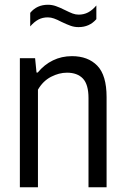

<svg xmlns="http://www.w3.org/2000/svg" viewBox="-20 -787 527 807"><path d="M63.5 -542.5H127.5L133.5 -482H138.5Q166 -515.5 202.5 -533.2Q239 -551 282.5 -551Q350 -551 389 -510.8Q428 -470.5 428 -379V0H352V-374.5Q352 -432 328.5 -456.8Q305 -481.5 261.5 -481.5Q228 -481.5 194.2 -464Q160.5 -446.5 139.5 -410V0H63.5ZM238.5 -695Q220.5 -704.5 207.2 -709.2Q194 -714 181 -714Q159 -714 141.5 -704.8Q124 -695.5 107 -676V-733Q135 -767 181.5 -767Q199 -767 215.2 -761.2Q231.5 -755.5 253.5 -744.5Q272.5 -735 285.2 -730.2Q298 -725.5 310.5 -725.5Q332.5 -725.5 350.2 -734.8Q368 -744 385 -764V-706.5Q356 -673 310 -673Q293 -673 277.2 -678.5Q261.5 -684 238.5 -695Z"/></svg>

Font: Encode Sans Condensed
Style: Regular
Weight: 400
Width: 3
Designer: Multiple Designers
Foundry: Impallari Type
Version: Version 2.000